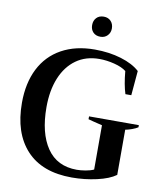

<svg xmlns="http://www.w3.org/2000/svg" viewBox="-97 -975 898 1063"><g transform="rotate(10 352.5 -444.0)"><path d="M344 -841Q344 -866 359 -882Q374 -898 400 -898Q425 -898 440 -882Q455 -866 455 -841Q455 -817 439.5 -801Q424 -785 400 -785Q374 -785 359 -800.5Q344 -816 344 -841ZM36 -350Q36 -461 77 -542Q118 -623 196.5 -666.5Q275 -710 383 -710Q464 -710 531.5 -689.5Q599 -669 637 -634L625 -496H592Q576 -545 569 -622Q545 -641 501.5 -652Q458 -663 417 -663Q341 -663 286.5 -624Q232 -585 203 -514.5Q174 -444 174 -350Q174 -204 231 -120.5Q288 -37 399 -37Q420 -37 447.5 -41.5Q475 -46 494 -55V-304Q435 -318 415 -324V-340H695V-328Q683 -320 662.5 -312.5Q642 -305 625 -302V-48Q588 -21 519.5 -5.5Q451 10 379 10Q212 10 124 -85Q36 -180 36 -350Z"/></g></svg>

Font: Trirong SemiBold
Style: Regular
Weight: 600
Designer: Katatrad Team
Foundry: CadsonDemak
Version: Version 1.001